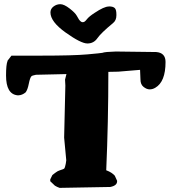

<svg xmlns="http://www.w3.org/2000/svg" viewBox="-20 -909 837 931"><path d="M527.3 -796.4Q469.7 -749 452.1 -723.6Q434.6 -698.2 403.6 -698.2Q372.6 -698.2 298.6 -751Q224.6 -803.7 224.6 -848.6Q224.6 -866.2 239.5 -877.4Q254.4 -888.7 272.5 -888.7Q290.5 -888.7 317.4 -867.9Q344.2 -847.2 352.3 -832.5Q360.4 -817.9 363 -814.2Q365.7 -810.5 367.9 -808.3Q370.1 -806.2 372.6 -804.2Q376 -801.3 382.3 -801.3Q382.8 -801.3 383.8 -801.8Q390.6 -801.8 401.1 -815.4Q411.6 -829.1 439 -846.7Q484.9 -877.4 507.3 -877.4Q507.8 -877.4 508.3 -877.9Q529.8 -877.9 537.6 -868.7Q544.4 -860.4 544.4 -838.9Q544.4 -837.4 544.4 -835.9Q544.4 -835 544.4 -834.5Q544.4 -809.6 527.3 -796.4ZM65.4 -446.8Q9.3 -452.1 9.3 -543Q9.3 -596.2 16.6 -613.3V-614.7L35.6 -639.2H180.2Q335.4 -639.2 403.3 -645.3Q471.2 -651.4 476.1 -652.8Q488.3 -657.7 541.5 -659.2L737.3 -656.7Q782.7 -653.3 782.7 -608.4Q782.7 -512.2 732.9 -483.4Q719.7 -475.6 705.6 -475.6Q691.4 -475.6 676.3 -487.5Q661.1 -499.5 661.1 -523.4L659.2 -570.3L553.7 -561.5L505.4 -560.5Q505.4 -318.8 495.1 -83H496.1Q522.9 -72.8 536.6 -57.1L547.9 -32.2V-30.3Q547.9 -8.8 514.6 -2.4L269 2Q256.3 -2.4 246.1 -8.8L223.6 -30.3V-39.1L233.9 -60.1Q237.8 -63.5 243.4 -67.6Q249 -71.8 251 -73.2Q259.8 -80.1 271 -83.5Q288.1 -88.9 290.8 -91.1Q293.5 -93.3 295.7 -101.8Q297.9 -110.4 298.8 -114.7Q300.8 -123.5 301.3 -131.8L291 -241.7L296.9 -494.1L295.4 -522.9L302.2 -549.8L154.3 -546.4Q136.2 -543 132.3 -539.1Q125.5 -532.2 119.6 -502.7Q113.8 -473.1 104 -460.9Q87.4 -447.3 69.3 -446.8Z"/></svg>

Font: Drukaatie burti
Style: Heavy
Weight: 800
Version: Version 0.14